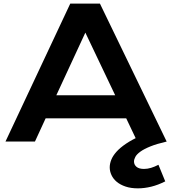

<svg xmlns="http://www.w3.org/2000/svg" viewBox="-20 -783 952 1062"><path d="M368.7 -763.2H532.7L901.9 0H739.3L678.2 -128.4H232.4L173.3 0H10.3ZM617.2 -255.9 452.1 -602.5 291.5 -255.9ZM586.9 142.6Q586.9 122.6 595.5 100.8Q604 79.1 624 56.6Q644 34.2 676.8 12Q709.5 -10.3 757.8 -31.7H853L901.9 0Q846.7 12.7 811.8 26.9Q776.9 41 756.6 55.7Q736.3 70.3 728.8 84.5Q721.2 98.6 721.2 110.4Q721.2 127.9 734.9 139.6Q748.5 151.4 776.4 151.4Q795.9 151.4 815.9 145.3Q835.9 139.2 856.4 128.4L894 220.2Q854.5 240.2 816.7 249.5Q778.8 258.8 742.7 258.8Q703.6 258.8 674.3 248.8Q645 238.8 625.7 222.7Q606.4 206.5 596.7 185.5Q586.9 164.6 586.9 142.6Z"/></svg>

Font: Krona One
Style: Regular
Weight: 400
Version: Version 1.003